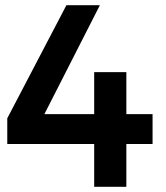

<svg xmlns="http://www.w3.org/2000/svg" viewBox="-20 -720 640 740"><path d="M568 -280V-165H467V0H343V-165H8V-264L236 -700H365L151 -280H343V-442H467V-280Z"/></svg>

Font: Montserrat Medium
Style: Regular
Weight: 500
Designer: Julieta Ulanovsky
Foundry: Julieta Ulanovsky
Version: Version 6.001